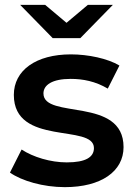

<svg xmlns="http://www.w3.org/2000/svg" viewBox="-20 -764 555 791"><path d="M311 -607 445 -744H342L254 -670L166 -744H63L197 -607ZM159 -379C159 -414 195 -439 271 -439C322 -439 373 -429 424 -399L472 -494C424 -523 343 -540 272 -540C128 -540 37 -474 37 -373C37 -160 367 -256 367 -154C367 -117 334 -95 255 -95C188 -95 116 -117 69 -148L21 -53C69 -19 158 7 247 7C397 7 489 -58 489 -158C489 -367 159 -271 159 -379Z"/></svg>

Font: Montserrat Lite SemiBold
Style: Regular
Weight: 600
Designer: Julieta Ulanovsky
Foundry: Julieta Ulanovsky
Version: Version 7.200;PS 007.200;hotconv 1.0.88;makeotf.lib2.5.64775